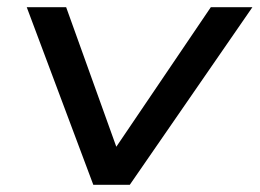

<svg xmlns="http://www.w3.org/2000/svg" viewBox="-20 -511 718 531"><path d="M238 0 54 -491H163L310 -82H286L563 -491H678L339 0Z"/></svg>

Font: Nunito Sans 10pt Expanded Medium
Style: Italic
Weight: 500
Width: 7
Italic angle: -9°
Designer: Vernon Adams
Foundry: Vernon Adams
Version: Version 3.101;gftools[0.9.27]